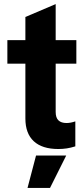

<svg xmlns="http://www.w3.org/2000/svg" viewBox="-20 -718 410 938"><path d="M265 10Q186 10 145 -28Q104 -66 104 -139V-635L252 -698V-171Q252 -143 265.5 -130Q279 -117 305 -117Q315 -117 325.5 -119Q336 -121 348 -125V-3Q326 4 306 7Q286 10 265 10ZM16 -407V-522H353V-407ZM114.5 200 156 42H303.4L224.4 200Z"/></svg>

Font: TikTok Sans Light
Style: Regular
Weight: 300
Version: Version 4.000